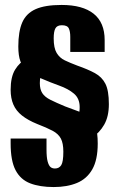

<svg xmlns="http://www.w3.org/2000/svg" viewBox="-20 -619 483 776"><path d="M197 137Q141 137 102 122Q63 107 43 69Q23 31 23 -39V-59H168V-15Q168 17 172.5 33.5Q177 50 184 56Q191 62 202 62Q219 62 227.5 48.5Q236 35 236 -6Q236 -40 226 -59Q216 -78 192.5 -90.5Q169 -103 130 -118Q93 -133 69 -152Q45 -171 34 -196.5Q23 -222 23 -256Q23 -308 41 -337.5Q59 -367 88 -382Q117 -397 149 -407L173 -363Q163 -350 152 -332Q141 -314 141 -283Q141 -258 151 -242.5Q161 -227 184 -215.5Q207 -204 243 -189Q275 -177 299.5 -168Q324 -159 340.5 -145.5Q357 -132 366 -107.5Q375 -83 375 -39Q375 27 353 65.5Q331 104 291 120.5Q251 137 197 137ZM286 -33 241 -97Q266 -113 284 -130Q302 -147 302 -186Q302 -221 279 -240.5Q256 -260 219.5 -273Q183 -286 144 -303Q112 -317 91.5 -332.5Q71 -348 62.5 -371Q54 -394 54 -431Q54 -492 70 -528.5Q86 -565 124 -582Q162 -599 229 -599Q314 -599 358.5 -563.5Q403 -528 403 -457V-409H264V-470Q264 -492 258 -504.5Q252 -517 230 -517Q211 -517 204 -504.5Q197 -492 197 -464Q197 -425 209 -405Q221 -385 242 -375Q263 -365 292 -354Q335 -339 363.5 -323.5Q392 -308 406 -280.5Q420 -253 420 -198Q420 -148 401 -115Q382 -82 351.5 -62.5Q321 -43 286 -33Z"/></svg>

Font: Alumni Sans ExtraBold
Style: Regular
Weight: 800
Designer: Robert E. Leuschke
Foundry: Robert E. Leuschke
Version: Version 1.018